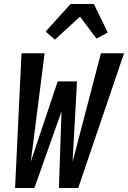

<svg xmlns="http://www.w3.org/2000/svg" viewBox="-20 -935 637 955"><path d="M55 0 87 -670H202L133 -130L267 -530H363L341 -130L482 -670H597L369 0H273L286 -381L151 0ZM253 -738 207 -778 331 -915H447L516 -773L460 -743L378 -852Z"/></svg>

Font: Lode
Style: Bold Italic
Weight: 700
Italic angle: -11°
Monospace: yes
Designer: Belleve Invis
Foundry: Belleve Invis
Version: Version 29.2.0; ttfautohint (v1.8.3)